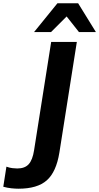

<svg xmlns="http://www.w3.org/2000/svg" viewBox="-86 -960 603 1167"><path d="M0 0ZM26 187Q8 187 -16.5 184.5Q-41 182 -66 175L-47 53Q-28 60 -10.5 62Q7 64 19 64Q65 64 88.5 38Q112 12 121 -46L225 -705H381L275 -33Q256 85 198.5 136Q141 187 26 187ZM121 -765 263 -940H389L497 -765H394L319 -860L224 -765Z"/></svg>

Font: Winston
Style: Bold Italic
Weight: 700
Italic angle: -9°
Designer: Original fonts by Vernon Adams / Changes by Cristiano Sobral
Foundry: Original fonts by Vernon Adams / Changes by Cristiano Sobral
Version: Version 2.503;July 17, 2020;FontCreator 13.0.0.2655 64-bit